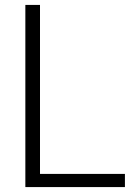

<svg xmlns="http://www.w3.org/2000/svg" viewBox="-20 -760 531 780"><path d="M83 0V-740H142.5V-53.5H487.5V0Z"/></svg>

Font: Encode Sans Semi Condensed Light
Style: Regular
Weight: 300
Width: 4
Designer: Multiple Designers
Foundry: Impallari Type
Version: Version 2.000